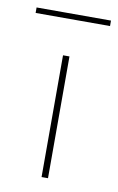

<svg xmlns="http://www.w3.org/2000/svg" viewBox="-77 -547 362 587"><g transform="rotate(10 104.5 -254.0)"><path d="M94 -378H114V0H94ZM-11 -508H220V-491H-11Z"/></g></svg>

Font: Synthetic Thin
Style: Regular
Weight: 100
Designer: Santiago Orozco
Foundry: Typemade
Version: Version 2.000; ttfautohint (v1.8.4.7-5d5b)